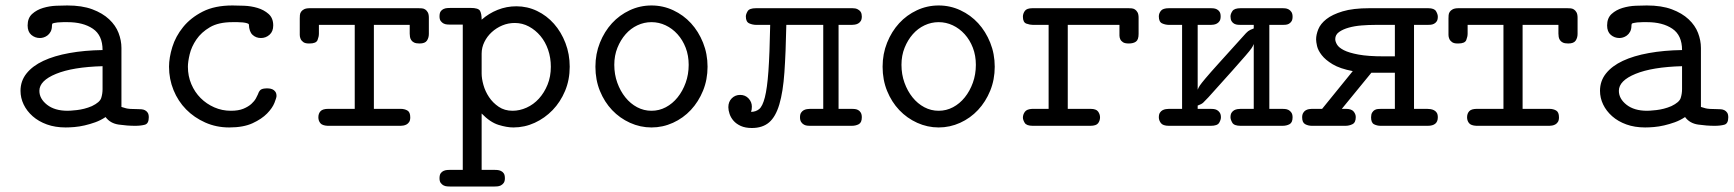

<svg xmlns="http://www.w3.org/2000/svg" viewBox="-20 -460 6340 702"><path d="M55 -128Q55 -164 77 -191.5Q99 -219 138.5 -237.5Q178 -256 233.5 -266Q289 -276 355 -277Q355 -331 319.5 -355Q284 -379 227 -379Q220 -379 211 -379Q202 -379 191 -378Q176 -376 173 -374.5Q170 -373 170 -367Q170 -353 165 -344Q160 -335 153 -330Q146 -325 139 -323Q132 -321 126 -321Q108 -321 94.5 -332.5Q81 -344 81 -367Q81 -394 97.5 -409Q114 -424 137.5 -431Q161 -438 185.5 -439Q210 -440 226 -440Q280 -440 317.5 -426Q355 -412 379 -389.5Q403 -367 413.5 -339.5Q424 -312 424 -285V-69Q430 -67 441 -64Q452 -61 484 -61Q490 -61 497 -60.5Q504 -60 510 -57Q516 -54 520 -48Q524 -42 524 -31Q524 -8 509.5 -4Q495 0 474 0Q445 0 414 -4.5Q383 -9 366 -32Q348 -20 328.5 -13Q309 -6 289.5 -1.5Q270 3 252 4.5Q234 6 220 6Q182 6 151.5 -5Q121 -16 99.5 -35Q78 -54 66.5 -78Q55 -102 55 -128ZM124 -128Q124 -99 152 -77Q180 -55 227 -55Q230 -55 239 -55.5Q248 -56 261 -57.5Q274 -59 288 -62.5Q302 -66 316 -72Q345 -86 350 -101.5Q355 -117 355 -134V-218Q246 -215 185 -190Q124 -165 124 -128Z M598 -216Q598 -249 610 -288Q622 -327 649.5 -361Q677 -395 721 -417.5Q765 -440 830 -440Q847 -440 872.5 -439Q898 -438 921.5 -431Q945 -424 962 -409Q979 -394 979 -367Q979 -345 965.5 -333Q952 -321 934 -321Q916 -321 903.5 -332.5Q891 -344 890 -370Q890 -373 883.5 -375Q877 -377 868 -378Q859 -379 848.5 -379Q838 -379 830 -379Q779 -379 747.5 -360.5Q716 -342 698 -315.5Q680 -289 673.5 -261.5Q667 -234 667 -216Q667 -182 679.5 -152.5Q692 -123 713.5 -101.5Q735 -80 763.5 -67.5Q792 -55 824 -55Q852 -55 870 -62.5Q888 -70 899 -80Q910 -90 915.5 -100Q921 -110 923 -115Q928 -130 936 -133.5Q944 -137 956 -137Q958 -137 964 -136.5Q970 -136 976 -133.5Q982 -131 986.5 -125Q991 -119 991 -109Q991 -103 983.5 -84Q976 -65 956.5 -45Q937 -25 903.5 -9.5Q870 6 818 6Q771 6 730.5 -12Q690 -30 660.5 -60Q631 -90 614.5 -130.5Q598 -171 598 -216Z M1076 -392Q1076 -398 1076.5 -404.5Q1077 -411 1080.5 -416.5Q1084 -422 1091.5 -426Q1099 -430 1113 -430H1510Q1516 -430 1522.5 -429.5Q1529 -429 1534.5 -425.5Q1540 -422 1544 -415Q1548 -408 1548 -395V-336Q1548 -322 1541 -311.5Q1534 -301 1514 -301Q1501 -301 1494 -304.5Q1487 -308 1483.5 -313.5Q1480 -319 1479 -325Q1478 -331 1478 -337V-369H1347V-62H1445Q1459 -62 1469.5 -56Q1480 -50 1480 -31Q1480 -20 1476 -14Q1472 -8 1466.5 -5Q1461 -2 1455 -1Q1449 0 1445 0H1178Q1158 -1 1151 -10Q1144 -19 1144 -31Q1144 -45 1152 -53.5Q1160 -62 1180 -62H1277V-369H1146V-337Q1146 -326 1141 -313.5Q1136 -301 1112 -301H1109Q1096 -301 1089 -306Q1082 -311 1079 -318Q1076 -325 1076 -332Q1076 -339 1076 -342Z M1587 192Q1587 180 1591 174Q1595 168 1601.5 165Q1608 162 1615 161.5Q1622 161 1628 161H1672V-370H1627Q1622 -370 1615 -370.5Q1608 -371 1602 -374Q1596 -377 1591.5 -383Q1587 -389 1587 -400Q1587 -412 1591 -418Q1595 -424 1601.5 -427Q1608 -430 1615 -430.5Q1622 -431 1628 -431H1701Q1729 -431 1735 -420.5Q1741 -410 1741 -388Q1767 -411 1799.5 -424Q1832 -437 1868 -437Q1908 -437 1943.5 -420Q1979 -403 2005.5 -373Q2032 -343 2047.5 -302.5Q2063 -262 2063 -216Q2063 -168 2046 -127.5Q2029 -87 2000.5 -57.5Q1972 -28 1935 -11Q1898 6 1857 6Q1833 6 1802.5 -3.5Q1772 -13 1741 -45V161H1785Q1791 161 1798 161.5Q1805 162 1811.5 165Q1818 168 1822 174Q1826 180 1826 192Q1826 203 1821.5 209Q1817 215 1811 218Q1805 221 1798 221.5Q1791 222 1786 222H1627Q1622 222 1615 221.5Q1608 221 1602 218Q1596 215 1591.5 209Q1587 203 1587 192ZM1741 -191Q1741 -173 1747.5 -149.5Q1754 -126 1768 -105Q1782 -84 1803.5 -69.5Q1825 -55 1854 -55Q1880 -55 1905.5 -66.5Q1931 -78 1950.5 -99.5Q1970 -121 1982 -150.5Q1994 -180 1994 -216Q1994 -249 1984 -278Q1974 -307 1956 -328.5Q1938 -350 1914 -363Q1890 -376 1862 -376Q1838 -376 1816.5 -367Q1795 -358 1778 -342.5Q1761 -327 1751 -306.5Q1741 -286 1741 -264Z M2157 -216Q2157 -263 2173.5 -304Q2190 -345 2217.5 -375Q2245 -405 2282.5 -422.5Q2320 -440 2362 -440Q2404 -440 2441.5 -422.5Q2479 -405 2506.5 -375Q2534 -345 2550.5 -304Q2567 -263 2567 -216Q2567 -169 2550.5 -128.5Q2534 -88 2506 -58Q2478 -28 2440.5 -11Q2403 6 2362 6Q2321 6 2283.5 -11Q2246 -28 2218 -57.5Q2190 -87 2173.5 -127.5Q2157 -168 2157 -216ZM2226 -223Q2226 -188 2237 -157.5Q2248 -127 2266.5 -104Q2285 -81 2309.5 -68Q2334 -55 2362 -55Q2390 -55 2414.5 -68Q2439 -81 2457.5 -104Q2476 -127 2487 -157.5Q2498 -188 2498 -223Q2498 -257 2487 -285.5Q2476 -314 2457 -335Q2438 -356 2413.5 -367.5Q2389 -379 2362 -379Q2335 -379 2310.5 -367.5Q2286 -356 2267.5 -335Q2249 -314 2237.5 -285.5Q2226 -257 2226 -223Z M2643 -68Q2643 -88 2655.5 -100.5Q2668 -113 2686 -113Q2705 -113 2717 -100Q2729 -87 2729 -70Q2729 -58 2726 -51Q2743 -51 2755.5 -61Q2768 -71 2776.5 -104Q2785 -137 2789.5 -199.5Q2794 -262 2796 -369H2746Q2732 -369 2719.5 -374.5Q2707 -380 2707 -400Q2707 -408 2713.5 -419Q2720 -430 2744 -430H3097Q3108 -430 3115 -426.5Q3122 -423 3125.5 -418.5Q3129 -414 3130 -409Q3131 -404 3131 -400Q3131 -389 3127 -383Q3123 -377 3117.5 -374Q3112 -371 3105.5 -370Q3099 -369 3094 -369H3046V-62H3094Q3098 -62 3104.5 -61.5Q3111 -61 3117 -58Q3123 -55 3127 -48.5Q3131 -42 3131 -31Q3131 -12 3120 -6Q3109 0 3094 0H2942Q2938 0 2932 -0.5Q2926 -1 2920 -4Q2914 -7 2909.5 -13.5Q2905 -20 2905 -31Q2905 -42 2909 -48Q2913 -54 2918.5 -57Q2924 -60 2930.5 -61Q2937 -62 2942 -62H2990V-369H2855Q2853 -267 2848 -195.5Q2843 -124 2829.5 -78.5Q2816 -33 2792 -12.5Q2768 8 2729 8Q2705 8 2688.5 0.5Q2672 -7 2662 -18.5Q2652 -30 2647.5 -43.5Q2643 -57 2643 -68Z M3207 -216Q3207 -263 3223.5 -304Q3240 -345 3267.5 -375Q3295 -405 3332.5 -422.5Q3370 -440 3412 -440Q3454 -440 3491.5 -422.5Q3529 -405 3556.5 -375Q3584 -345 3600.5 -304Q3617 -263 3617 -216Q3617 -169 3600.5 -128.5Q3584 -88 3556 -58Q3528 -28 3490.5 -11Q3453 6 3412 6Q3371 6 3333.5 -11Q3296 -28 3268 -57.5Q3240 -87 3223.5 -127.5Q3207 -168 3207 -216ZM3276 -223Q3276 -188 3287 -157.5Q3298 -127 3316.5 -104Q3335 -81 3359.5 -68Q3384 -55 3412 -55Q3440 -55 3464.5 -68Q3489 -81 3507.5 -104Q3526 -127 3537 -157.5Q3548 -188 3548 -223Q3548 -257 3537 -285.5Q3526 -314 3507 -335Q3488 -356 3463.5 -367.5Q3439 -379 3412 -379Q3385 -379 3360.5 -367.5Q3336 -356 3317.5 -335Q3299 -314 3287.5 -285.5Q3276 -257 3276 -223Z M3720 -30Q3720 -41 3727 -51Q3734 -61 3754 -62H3814V-369H3757Q3746 -369 3733 -373.5Q3720 -378 3720 -399Q3720 -410 3727 -420Q3734 -430 3755 -430H4106Q4111 -430 4117.5 -429.5Q4124 -429 4129.5 -425.5Q4135 -422 4139 -415Q4143 -408 4143 -395V-336Q4143 -315 4133.5 -308Q4124 -301 4107 -301Q4093 -301 4086 -305.5Q4079 -310 4076 -316.5Q4073 -323 4073 -330Q4073 -337 4073 -342V-369H3884V-62H3967Q3988 -62 3995 -52Q4002 -42 4002 -31Q4002 -19 3995 -9.5Q3988 0 3966 0H3756Q3733 0 3726.5 -11Q3720 -22 3720 -30Z M4217 -31Q4217 -42 4221 -48Q4225 -54 4230.5 -57Q4236 -60 4242.5 -61Q4249 -62 4254 -62H4302V-369H4255Q4241 -369 4229 -374.5Q4217 -380 4217 -400Q4217 -411 4224.5 -420.5Q4232 -430 4254 -430H4408Q4411 -430 4417 -429.5Q4423 -429 4429 -426Q4435 -423 4439 -417Q4443 -411 4443 -400Q4443 -389 4439 -383Q4435 -377 4429.5 -374Q4424 -371 4418 -370Q4412 -369 4407 -369H4359V-132Q4362 -140 4367 -147.5Q4372 -155 4388 -174Q4404 -193 4436 -228.5Q4468 -264 4525 -327Q4537 -341 4543.5 -346Q4550 -351 4564 -356V-369H4517Q4512 -369 4505.5 -369.5Q4499 -370 4493 -373Q4487 -376 4483 -382.5Q4479 -389 4479 -400Q4479 -409 4486 -419.5Q4493 -430 4516 -430H4670Q4673 -430 4679 -429.5Q4685 -429 4691 -426Q4697 -423 4701.5 -416.5Q4706 -410 4706 -399Q4706 -388 4702 -382Q4698 -376 4692.5 -373Q4687 -370 4680.5 -369.5Q4674 -369 4669 -369H4621V-62H4668Q4672 -62 4678.5 -61.5Q4685 -61 4691 -58Q4697 -55 4701.5 -48.5Q4706 -42 4706 -31Q4706 -12 4695 -6Q4684 0 4669 0H4516Q4492 0 4485.5 -11.5Q4479 -23 4479 -31Q4479 -42 4483 -48Q4487 -54 4492.5 -57Q4498 -60 4504.5 -61Q4511 -62 4516 -62H4564V-299Q4561 -291 4555.5 -283Q4550 -275 4534 -256.5Q4518 -238 4486.5 -202.5Q4455 -167 4398 -104Q4385 -90 4379 -84.5Q4373 -79 4359 -74V-62H4406Q4410 -62 4416.5 -61.5Q4423 -61 4429 -58Q4435 -55 4439.5 -48.5Q4444 -42 4444 -31Q4444 -22 4437.5 -11Q4431 0 4407 0H4254Q4232 0 4224.5 -10Q4217 -20 4217 -31Z M4741 -31Q4741 -41 4745 -47.5Q4749 -54 4754.5 -57Q4760 -60 4766 -61Q4772 -62 4776 -62H4814L4926 -200Q4879 -209 4852.5 -225Q4826 -241 4812.5 -258.5Q4799 -276 4795.5 -291.5Q4792 -307 4792 -316Q4792 -333 4800 -353Q4808 -373 4829.5 -390Q4851 -407 4889 -418.5Q4927 -430 4987 -430H5202Q5224 -430 5230.5 -419Q5237 -408 5237 -399Q5237 -388 5233 -382Q5229 -376 5223 -373Q5217 -370 5210.5 -369.5Q5204 -369 5198 -369H5150V-62H5198Q5204 -62 5210.5 -61Q5217 -60 5223 -57Q5229 -54 5233 -48Q5237 -42 5237 -31Q5237 0 5200 0H5028Q5015 0 5004 -5.5Q4993 -11 4993 -31Q4993 -42 4997 -48.5Q5001 -55 5006.5 -58Q5012 -61 5018.5 -61.5Q5025 -62 5031 -62H5080V-194H4994L4886 -62H4901Q4921 -62 4929 -52.5Q4937 -43 4937 -32Q4937 -12 4925 -6Q4913 0 4899 0H4777Q4763 0 4752 -6Q4741 -12 4741 -31ZM4862 -317Q4862 -308 4868.5 -297Q4875 -286 4893.5 -276.5Q4912 -267 4947 -260.5Q4982 -254 5039 -254H5080V-369H5008Q4984 -369 4958.5 -367Q4933 -365 4911.5 -359Q4890 -353 4876 -343Q4862 -333 4862 -317Z M5276 -392Q5276 -398 5276.5 -404.5Q5277 -411 5280.5 -416.5Q5284 -422 5291.5 -426Q5299 -430 5313 -430H5710Q5716 -430 5722.5 -429.5Q5729 -429 5734.5 -425.5Q5740 -422 5744 -415Q5748 -408 5748 -395V-336Q5748 -322 5741 -311.5Q5734 -301 5714 -301Q5701 -301 5694 -304.5Q5687 -308 5683.5 -313.5Q5680 -319 5679 -325Q5678 -331 5678 -337V-369H5547V-62H5645Q5659 -62 5669.5 -56Q5680 -50 5680 -31Q5680 -20 5676 -14Q5672 -8 5666.5 -5Q5661 -2 5655 -1Q5649 0 5645 0H5378Q5358 -1 5351 -10Q5344 -19 5344 -31Q5344 -45 5352 -53.5Q5360 -62 5380 -62H5477V-369H5346V-337Q5346 -326 5341 -313.5Q5336 -301 5312 -301H5309Q5296 -301 5289 -306Q5282 -311 5279 -318Q5276 -325 5276 -332Q5276 -339 5276 -342Z M5830 -128Q5830 -164 5852 -191.5Q5874 -219 5913.5 -237.5Q5953 -256 6008.5 -266Q6064 -276 6130 -277Q6130 -331 6094.5 -355Q6059 -379 6002 -379Q5995 -379 5986 -379Q5977 -379 5966 -378Q5951 -376 5948 -374.5Q5945 -373 5945 -367Q5945 -353 5940 -344Q5935 -335 5928 -330Q5921 -325 5914 -323Q5907 -321 5901 -321Q5883 -321 5869.5 -332.5Q5856 -344 5856 -367Q5856 -394 5872.5 -409Q5889 -424 5912.5 -431Q5936 -438 5960.5 -439Q5985 -440 6001 -440Q6055 -440 6092.5 -426Q6130 -412 6154 -389.5Q6178 -367 6188.5 -339.5Q6199 -312 6199 -285V-69Q6205 -67 6216 -64Q6227 -61 6259 -61Q6265 -61 6272 -60.5Q6279 -60 6285 -57Q6291 -54 6295 -48Q6299 -42 6299 -31Q6299 -8 6284.5 -4Q6270 0 6249 0Q6220 0 6189 -4.5Q6158 -9 6141 -32Q6123 -20 6103.5 -13Q6084 -6 6064.5 -1.5Q6045 3 6027 4.5Q6009 6 5995 6Q5957 6 5926.5 -5Q5896 -16 5874.5 -35Q5853 -54 5841.5 -78Q5830 -102 5830 -128ZM5899 -128Q5899 -99 5927 -77Q5955 -55 6002 -55Q6005 -55 6014 -55.5Q6023 -56 6036 -57.5Q6049 -59 6063 -62.5Q6077 -66 6091 -72Q6120 -86 6125 -101.5Q6130 -117 6130 -134V-218Q6021 -215 5960 -190Q5899 -165 5899 -128Z"/></svg>

Font: CMU Typewriter Custom
Style: Regular
Weight: 500
Monospace: yes
Version: Version 0.7.0